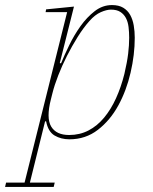

<svg xmlns="http://www.w3.org/2000/svg" viewBox="-86 -538 603 758"><path d="M-62 183H11L179 -490H94L96 -501L206 -512L150 -289L155 -288Q168 -320 187.5 -360Q207 -400 232 -435Q257 -470 288 -494Q319 -518 356 -518Q383 -518 400.5 -507.5Q418 -497 428 -479Q438 -461 442 -437.5Q446 -414 446 -389Q446 -322 429.5 -251Q413 -180 381 -121.5Q349 -63 300.5 -25.5Q252 12 188 12Q155 12 129.5 -3Q104 -18 96 -59H92L32 183H130L126 200H-66ZM187 -5Q229 -5 263.5 -23Q298 -41 325 -73.5Q352 -106 372 -150Q392 -194 405 -246Q416 -293 420 -326.5Q424 -360 424 -389Q424 -411 421.5 -431.5Q419 -452 411 -467Q403 -482 389 -491Q375 -500 352 -500Q335 -500 312 -490Q289 -480 267 -455Q243 -428 220.5 -392Q198 -356 178.5 -317.5Q159 -279 144 -240.5Q129 -202 121 -170L115 -146Q96 -72 116 -38.5Q136 -5 187 -5Z"/></svg>

Font: IBM Plex Serif Thin
Style: Italic
Weight: 100
Italic angle: -14°
Designer: Mike Abbink, Paul van der Laan, Pieter van Rosmalen
Foundry: Bold Monday
Version: Version 3.001